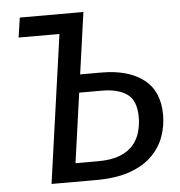

<svg xmlns="http://www.w3.org/2000/svg" viewBox="-50 -737 737 785"><g transform="rotate(-5 318.0 -344.5)"><path d="M321 -689 215 -608H48L60 -689ZM130 0 227 -689H321L235 -76H327Q382 -76 417.5 -90Q453 -104 473 -128Q493 -152 501 -181.5Q509 -211 509 -241Q509 -309 472 -335.5Q435 -362 368 -362H259L269 -436H373Q483 -436 546 -387.5Q609 -339 609 -241Q609 -197 594 -154Q579 -111 544.5 -76Q510 -41 453 -20.5Q396 0 312 0Z"/></g></svg>

Font: Fira Sans Variable
Style: Italic
Weight: 397
Italic angle: -8°
Designer: Carrois Corporate & Edenspiekermann AG
Foundry: Carrois Corporate GbR & Edenspiekermann AG
Version: Version 4.202